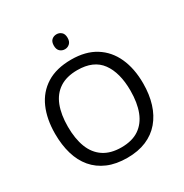

<svg xmlns="http://www.w3.org/2000/svg" viewBox="-206 -1076 1194 1246"><g transform="rotate(-30 390.5 -452.5)"><path d="M720 -358Q720 -275 699 -207.5Q678 -140 636.5 -91Q595 -42 533.5 -16Q472 10 391 10Q307 10 245 -16.5Q183 -43 142 -91.5Q101 -140 81 -208Q61 -276 61 -359Q61 -469 97 -551Q133 -633 206.5 -679Q280 -725 392 -725Q499 -725 572 -679.5Q645 -634 682.5 -551.5Q720 -469 720 -358ZM156 -358Q156 -268 181 -203Q206 -138 258.5 -103Q311 -68 391 -68Q472 -68 523.5 -103Q575 -138 600 -203Q625 -268 625 -358Q625 -493 569 -569.5Q513 -646 392 -646Q311 -646 258.5 -611.5Q206 -577 181 -512.5Q156 -448 156 -358ZM392 -915Q412 -915 427.5 -901.5Q443 -888 443 -859Q443 -831 427.5 -817Q412 -803 392 -803Q370 -803 355 -817Q340 -831 340 -859Q340 -888 355 -901.5Q370 -915 392 -915Z"/></g></svg>

Font: Noto Sans Ambassadori
Style: Regular
Weight: 400
Designer: Monotype Design Team
Foundry: Monotype Imaging Inc.
Version: Version 2.013